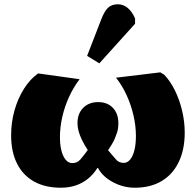

<svg xmlns="http://www.w3.org/2000/svg" viewBox="-20 -863 915 897"><path d="M264 14Q191 14 139 -15Q87 -44 59.5 -99Q32 -154 32 -231Q32 -291 47.5 -346.5Q63 -402 91.5 -447.5Q120 -493 158 -520L352 -493Q323 -455 302.5 -410Q282 -365 271 -317Q260 -269 260 -221Q260 -167 276 -134Q292 -101 318 -101Q341 -101 356 -118.5Q371 -136 390 -162Q373 -188 362.5 -210Q352 -232 347 -251Q342 -270 342 -288Q342 -332 368.5 -359Q395 -386 439 -386Q482 -386 507.5 -359Q533 -332 533 -288Q533 -276 531.5 -264.5Q530 -253 526 -241Q522 -229 516.5 -216Q511 -203 503 -189.5Q495 -176 485 -161Q507 -136 521 -119Q535 -102 558 -102Q575 -102 588 -117.5Q601 -133 608 -161.5Q615 -190 615 -228Q615 -275 603.5 -324.5Q592 -374 571 -419.5Q550 -465 522 -500L729 -525L747 -514Q776 -484 797.5 -440Q819 -396 831 -345Q843 -294 843 -244Q843 -164 815 -106Q787 -48 735 -17Q683 14 610 14Q556 14 507.5 -12Q459 -38 438 -78H435Q416 -48 390.5 -27.5Q365 -7 333.5 3.5Q302 14 264 14ZM444 -567 387 -602 454 -775Q469 -813 486 -828Q503 -843 531 -843Q556 -843 576.5 -826Q597 -809 611 -777V-752Z"/></svg>

Font: Literata Black
Style: Regular
Weight: 900
Designer: Latin by Veronika Burian and Jose Scaglione. Greek by Irene Vlachou. Cyrillic by Vera Evstafieva.
Foundry: TypeTogether
Version: Version 3.103;gftools[0.9.29]